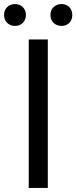

<svg xmlns="http://www.w3.org/2000/svg" viewBox="-42 -928 377 948"><path d="M100 0H194V-733H100ZM32 -800C63 -800 86 -822 86 -854C86 -886 63 -908 32 -908C1 -908 -22 -886 -22 -854C-22 -822 1 -800 32 -800ZM262 -800C293 -800 315 -822 315 -854C315 -886 293 -908 262 -908C230 -908 207 -886 207 -854C207 -822 230 -800 262 -800Z"/></svg>

Font: Kinto Sans
Style: Regular
Weight: 400
Designer: Authors: Ryoko NISHIZUKA  (kana & ideographs); Paul D. Hunt (Latin, Greek & Cyrillic); Wenlong ZHANG  (bopomofo); Sandol
Foundry: Adobe Systems Incorporated, ookami Inc.
Version: Version 0.001